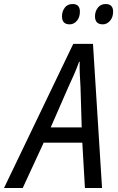

<svg xmlns="http://www.w3.org/2000/svg" viewBox="-81 -934 584 954"><path d="M-61 0H32L136 -225H328L341 0H426L381 -716H283ZM171 -301 258 -500Q274 -534 288 -566.5Q302 -599 312 -627H315Q314 -600 315.5 -566.5Q317 -533 319 -502L325 -301ZM430 -813Q450 -813 465.5 -830.5Q481 -848 481 -876Q481 -914 444 -914Q419 -914 405 -895.5Q391 -877 391 -853Q391 -813 430 -813ZM265 -813Q286 -813 301 -830.5Q316 -848 316 -876Q316 -914 280 -914Q254 -914 240.5 -895.5Q227 -877 227 -853Q227 -813 265 -813Z"/></svg>

Font: Noto Sans UI SemiCondensed
Style: Italic
Weight: 400
Width: 4
Italic angle: -12°
Designer: Monotype Design Team
Foundry: Monotype Imaging Inc.
Version: Version 1.901